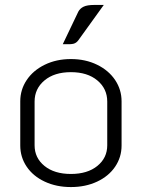

<svg xmlns="http://www.w3.org/2000/svg" viewBox="-20 -748 574 777"><path d="M62 -159V-338Q62 -385 88 -424Q114 -463 161 -486Q208 -509 267 -509Q326 -509 373 -486Q420 -463 446 -424Q472 -385 472 -338V-159Q472 -112 446 -73.5Q420 -35 373 -13Q326 9 267 9Q208 9 161 -13Q114 -35 88 -73.5Q62 -112 62 -159ZM414 -160V-337Q414 -389 374 -422.5Q334 -456 267 -456Q200 -456 160 -422.5Q120 -389 120 -337V-160Q120 -109 160 -76.5Q200 -44 267 -44Q334 -44 374 -76.5Q414 -109 414 -160ZM297 -701Q304 -714 318.5 -721Q333 -728 362 -728H400L297 -585Q289 -574 277.5 -571Q266 -568 234 -569Z"/></svg>

Font: K2D ExtraLight
Style: Regular
Weight: 275
Designer: Katatrad Aksorn Co.,Ltd.
Foundry: Cadson Demak Co.,Ltd.
Version: Version 1.000; ttfautohint (v1.6)